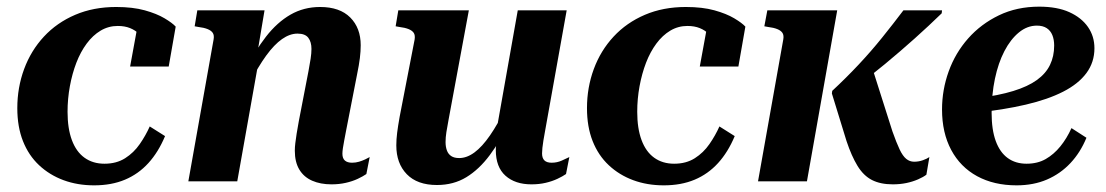

<svg xmlns="http://www.w3.org/2000/svg" viewBox="-20 -545 3323 577"><path d="M294 -53Q330 -53 356 -69.5Q382 -86 400 -112Q418 -138 430 -165L476 -136Q456 -88 426 -55Q396 -22 355.5 -5Q315 12 263 12Q213 12 171 -3.5Q129 -19 97.5 -48.5Q66 -78 49 -121Q32 -164 32 -220Q32 -282 52.5 -337.5Q73 -393 112 -435Q151 -477 206 -500.5Q261 -524 329 -524Q379 -524 415 -514Q451 -504 474.5 -490Q498 -476 508 -465L487 -345H371L393 -465Q403 -463 409.5 -458Q416 -453 419.5 -446Q423 -439 422 -431Q421 -423 416 -415Q410 -431 398.5 -442.5Q387 -454 371 -460.5Q355 -467 334 -467Q306 -467 282.5 -453Q259 -439 240.5 -414Q222 -389 209.5 -356.5Q197 -324 190 -286Q183 -248 183 -209Q183 -159 196 -124Q209 -89 234 -71Q259 -53 294 -53Z M546 0H693L759 -371H751L775 -514H573L565 -466L576 -464Q593 -462 604 -457.5Q615 -453 619.5 -446Q624 -439 622 -427ZM1020 -152 1053 -321Q1059 -350 1061.5 -370.5Q1064 -391 1064 -409Q1064 -461 1032.5 -492.5Q1001 -524 942 -524Q893 -524 853 -501Q813 -478 779.5 -435Q746 -392 716 -331L731 -296Q756 -345 780 -378Q804 -411 827.5 -427.5Q851 -444 874 -444Q897 -444 906.5 -431.5Q916 -419 916 -398Q916 -385 913.5 -368.5Q911 -352 907 -331L878 -181Q874 -160 871.5 -143.5Q869 -127 867.5 -115Q866 -103 866 -92Q866 -58 879.5 -35.5Q893 -13 918 -2Q943 9 976 9Q999 9 1019 4.5Q1039 0 1055 -7.5Q1071 -15 1081 -22L1091 -73Q1086 -70 1077.5 -66Q1069 -62 1059 -59Q1049 -56 1038 -56Q1024 -56 1016.5 -62.5Q1009 -69 1009 -83Q1009 -90 1010.5 -100Q1012 -110 1014.5 -123Q1017 -136 1020 -152Z M1328 -185Q1324 -164 1321.5 -148Q1319 -132 1319 -118Q1319 -104 1323 -93Q1327 -82 1336 -76Q1345 -70 1360 -70Q1383 -70 1406 -87Q1429 -104 1452.5 -138Q1476 -172 1500 -221L1515 -183Q1484 -122 1452 -79Q1420 -36 1381.5 -12.5Q1343 11 1293 11Q1234 11 1202.5 -21.5Q1171 -54 1171 -108Q1171 -126 1173.5 -146Q1176 -166 1181 -194L1226 -426Q1228 -439 1223.5 -446Q1219 -453 1208 -457.5Q1197 -462 1180 -464L1169 -466L1177 -514H1389ZM1618 -151Q1615 -135 1613 -122.5Q1611 -110 1610 -100.5Q1609 -91 1609 -84Q1609 -70 1616 -63Q1623 -56 1638 -56Q1654 -56 1668.5 -62.5Q1683 -69 1691 -73L1681 -22Q1671 -15 1655 -7.5Q1639 0 1619.5 4.5Q1600 9 1577 9Q1528 9 1499 -17Q1470 -43 1470 -94Q1470 -101 1471 -108Q1472 -115 1473 -123Q1474 -131 1476 -140L1469 -136L1536 -514H1683Z M2006 -53Q2042 -53 2068 -69.5Q2094 -86 2112 -112Q2130 -138 2142 -165L2188 -136Q2168 -88 2138 -55Q2108 -22 2067.5 -5Q2027 12 1975 12Q1925 12 1883 -3.5Q1841 -19 1809.5 -48.5Q1778 -78 1761 -121Q1744 -164 1744 -220Q1744 -282 1764.5 -337.5Q1785 -393 1824 -435Q1863 -477 1918 -500.5Q1973 -524 2041 -524Q2091 -524 2127 -514Q2163 -504 2186.5 -490Q2210 -476 2220 -465L2199 -345H2083L2105 -465Q2115 -463 2121.5 -458Q2128 -453 2131.5 -446Q2135 -439 2134 -431Q2133 -423 2128 -415Q2122 -431 2110.5 -442.5Q2099 -454 2083 -460.5Q2067 -467 2046 -467Q2018 -467 1994.5 -453Q1971 -439 1952.5 -414Q1934 -389 1921.5 -356.5Q1909 -324 1902 -286Q1895 -248 1895 -209Q1895 -159 1908 -124Q1921 -89 1946 -71Q1971 -53 2006 -53Z M2662 -150 2600 -345 2542 -276Q2593 -314 2639.5 -352.5Q2686 -391 2729 -429.5Q2772 -468 2810 -505L2811 -514H2695Q2664 -473 2631 -432Q2598 -391 2560.5 -351Q2523 -311 2481 -272L2480 -264L2524 -121Q2539 -76 2557 -46.5Q2575 -17 2600.5 -4Q2626 9 2663 9Q2685 9 2704 5Q2723 1 2739 -6Q2755 -13 2764 -20L2773 -73Q2766 -68 2753.5 -63.5Q2741 -59 2727 -59Q2714 -59 2703.5 -67.5Q2693 -76 2683.5 -96Q2674 -116 2662 -150ZM2258 0H2405L2496 -514H2286L2277 -466L2288 -464Q2305 -462 2316 -457.5Q2327 -453 2331.5 -446Q2336 -439 2334 -427Z M3035 12Q2967 12 2916.5 -15.5Q2866 -43 2838.5 -94.5Q2811 -146 2811 -216Q2811 -275 2831 -330.5Q2851 -386 2889.5 -429.5Q2928 -473 2982 -499Q3036 -525 3103 -525Q3157 -525 3193.5 -508.5Q3230 -492 3249.5 -464Q3269 -436 3269 -400Q3269 -358 3245 -325.5Q3221 -293 3175 -269.5Q3129 -246 3062.5 -230.5Q2996 -215 2911 -206L2918 -250Q2981 -258 3025 -271.5Q3069 -285 3096 -304.5Q3123 -324 3135.5 -350Q3148 -376 3148 -408Q3148 -426 3142.5 -439.5Q3137 -453 3125.5 -460.5Q3114 -468 3096 -468Q3067 -468 3042 -447.5Q3017 -427 2998.5 -391.5Q2980 -356 2970 -308.5Q2960 -261 2960 -206Q2960 -155 2972.5 -121Q2985 -87 3008.5 -70Q3032 -53 3065 -53Q3098 -53 3122.5 -67Q3147 -81 3166.5 -105Q3186 -129 3200 -160L3245 -131Q3227 -87 3197 -55Q3167 -23 3126.5 -5.5Q3086 12 3035 12Z"/></svg>

Font: Roboto Serif 72pt SemiCondensed SemiBold
Style: Italic
Weight: 600
Width: 4
Italic angle: -10°
Designer: Greg Gazdowicz
Foundry: Commercial Type
Version: Version 1.008